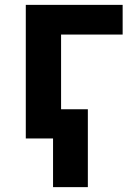

<svg xmlns="http://www.w3.org/2000/svg" viewBox="-20 -569 570 789"><path d="M86 0H198V200H341V-120H231V-427H484V-549H86Z"/></svg>

Font: Noto Sans Mono Condensed ExtraBold
Style: Regular
Weight: 800
Width: 3
Designer: Monotype Design Team
Foundry: Monotype Imaging Inc.
Version: Version 2.014